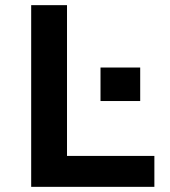

<svg xmlns="http://www.w3.org/2000/svg" viewBox="-20 -725 661 745"><path d="M101 0V-705H240V-120H579V0ZM370 -333V-463H524V-333Z"/></svg>

Font: Nunito Sans 6pt
Style: Bold
Weight: 700
Version: Version 3.101;gftools[0.9.27]